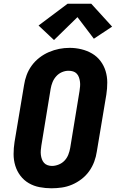

<svg xmlns="http://www.w3.org/2000/svg" viewBox="-20 -1003 640 1031"><path d="M256 8Q224 8 192.5 2Q161 -4 134.5 -19.5Q108 -35 89.5 -59.5Q71 -84 62 -113.5Q53 -143 53 -175.5Q53 -208 58 -240L109 -545Q113 -573 123 -600Q133 -627 150.5 -651Q168 -675 192 -693.5Q216 -712 243 -723.5Q270 -735 297.5 -740.5Q325 -746 354 -746Q386 -746 417 -738.5Q448 -731 474.5 -715.5Q501 -700 519.5 -675.5Q538 -651 547 -621.5Q556 -592 556 -559.5Q556 -527 551 -495L500 -190Q496 -162 486 -135Q476 -108 459 -84Q442 -60 418 -41.5Q394 -23 367 -11.5Q340 0 312 4Q284 8 256 8ZM259 -112Q277 -112 295.5 -119.5Q314 -127 327 -141Q340 -155 347 -173Q354 -191 357 -209L407 -514Q409 -527 410 -539.5Q411 -552 409.5 -564Q408 -576 404 -587.5Q400 -599 392 -607.5Q384 -616 372.5 -619.5Q361 -623 348 -623Q330 -623 312.5 -615.5Q295 -608 282 -593.5Q269 -579 262 -561.5Q255 -544 252 -526L202 -221Q200 -208 199 -195.5Q198 -183 199.5 -171Q201 -159 205 -148Q209 -137 216.5 -128.5Q224 -120 235.5 -116Q247 -112 259 -112ZM270 -788 187 -866 343 -983H470L582 -860L484 -795L396 -911Z"/></svg>

Font: Iosevka Curly Slab HvExObl
Style: Regular
Weight: 900
Width: 7
Italic angle: -9°
Monospace: yes
Designer: Belleve Invis
Foundry: Belleve Invis
Version: Version 11.1.0; ttfautohint (v1.8.3)